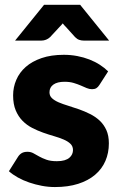

<svg xmlns="http://www.w3.org/2000/svg" viewBox="-20 -748 486 776"><path d="M382 -405Q376 -395.5 369.2 -391.5Q362.5 -387.5 352 -387.5Q341 -387.5 330 -392.2Q319 -397 306.2 -402.5Q293.5 -408 277.5 -412.8Q261.5 -417.5 241 -417.5Q211.5 -417.5 195.8 -406.2Q180 -395 180 -375Q180 -360.5 190.2 -351Q200.5 -341.5 217.5 -334.2Q234.5 -327 256 -320.5Q277.5 -314 300 -306Q322.5 -298 344 -287.2Q365.5 -276.5 382.5 -260.8Q399.5 -245 409.8 -222.5Q420 -200 420 -168.5Q420 -130 406 -97.5Q392 -65 364.2 -41.5Q336.5 -18 295.8 -5Q255 8 202 8Q175.5 8 149 3Q122.5 -2 97.8 -10.5Q73 -19 52 -30.8Q31 -42.5 16 -56L52 -113Q58 -123 67.2 -128.8Q76.5 -134.5 91 -134.5Q104.5 -134.5 115.2 -128.5Q126 -122.5 138.5 -115.5Q151 -108.5 167.8 -102.5Q184.5 -96.5 210 -96.5Q228 -96.5 240.5 -100.2Q253 -104 260.5 -110.5Q268 -117 271.5 -125Q275 -133 275 -141.5Q275 -157 264.5 -167Q254 -177 237 -184.2Q220 -191.5 198.2 -197.8Q176.5 -204 154 -212Q131.5 -220 109.8 -231.2Q88 -242.5 71 -259.8Q54 -277 43.5 -302Q33 -327 33 -362.5Q33 -395.5 45.8 -425.2Q58.5 -455 84 -477.5Q109.5 -500 148 -513.2Q186.5 -526.5 238 -526.5Q266 -526.5 292.2 -521.5Q318.5 -516.5 341.5 -507.5Q364.5 -498.5 383.5 -486.2Q402.5 -474 417 -459.5ZM421 -584H318Q309 -584 300.5 -586.8Q292 -589.5 283.5 -598L246 -639.5Q243 -642.5 239.8 -646Q236.5 -649.5 233.5 -653.5Q230.5 -649.5 227.2 -646Q224 -642.5 221 -639.5L182.5 -598Q175 -591 166 -587.5Q157 -584 148 -584H41L158 -728.5H304Z"/></svg>

Font: Lato ExtraBold
Style: Regular
Weight: 800
Designer: Lukasz Dziedzic with Adam Twardoch and Botio Nikoltchev
Foundry: tyPoland Lukasz Dziedzic
Version: Version 2.015; 2015-08-06; http://www.latofonts.com/